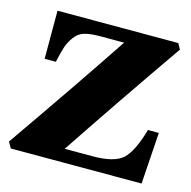

<svg xmlns="http://www.w3.org/2000/svg" viewBox="-81 -569 643 648"><g transform="rotate(15 241.0 -245.0)"><path d="M-1 -21Q171 -268 288 -444H206Q171 -444 150 -438Q129 -432 115.5 -413Q102 -394 96.5 -377.5Q91 -361 82 -322H43V-490H465L476 -470Q321 -247 187 -46H284Q360 -46 389.5 -73Q419 -100 442 -180H480L468 0H11Z"/></g></svg>

Font: Heuristica
Style: Bold
Weight: 700
Version: Version 1.0.2